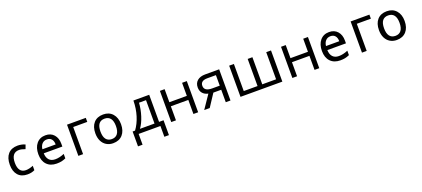

<svg xmlns="http://www.w3.org/2000/svg" viewBox="60 -1724 6808 3097"><g transform="rotate(-20 3464.0 -175.0)"><path d="M252.4 1Q147.9 1 91.1 -63.2Q34.2 -127.4 34.2 -242.2Q34.2 -359.9 91.8 -425.5Q149.4 -491.2 257.3 -491.2Q291.5 -491.2 325.9 -483.6Q360.4 -476.1 385.3 -463.4L359.4 -393.1Q329.1 -404.8 302.2 -410.9Q275.4 -417 255.4 -417Q121.6 -417 121.6 -243.2Q121.6 -159.2 154.5 -115.7Q187.5 -72.3 251 -72.3Q307.1 -72.3 377 -101.1V-25.9Q325.2 1 252.4 1Z M753.9 -2Q647.5 -2 586.2 -66.4Q524.9 -130.9 524.9 -244.1Q524.9 -357.9 581.8 -426Q638.7 -494.1 735.8 -494.1Q826.7 -494.1 879.2 -434.6Q931.6 -375 931.6 -279.8V-229.5H612.3Q614.3 -155.8 651.4 -115.5Q688.5 -75.2 756.3 -75.2Q829.6 -75.2 911.6 -110.4V-34.2Q870.1 -16.1 835.9 -9Q801.8 -2 753.9 -2ZM734.9 -423.3Q683.1 -423.3 651.6 -388.9Q620.1 -354.5 614.3 -298.3H841.8Q841.8 -357.4 813.7 -390.4Q785.6 -423.3 734.9 -423.3Z M1445.3 -465.8H1204.1V0H1123V-535.2H1445.3Z M1944.8 -245.6Q1944.8 -130.9 1886 -64.9Q1827.1 1 1722.7 1Q1658.2 1 1608.2 -29.5Q1558.1 -60.1 1531.2 -115.7Q1504.4 -171.4 1504.4 -245.6Q1504.4 -360.4 1562.7 -425.8Q1621.1 -491.2 1725.6 -491.2Q1826.7 -491.2 1885.7 -424.3Q1944.8 -357.4 1944.8 -245.6ZM1591.8 -245.6Q1591.8 -158.2 1625.7 -113.8Q1659.7 -69.3 1724.6 -69.3Q1789.1 -69.3 1823.2 -113.5Q1857.4 -157.7 1857.4 -245.6Q1857.4 -332.5 1823.5 -376.2Q1789.6 -419.9 1723.6 -419.9Q1658.7 -419.9 1625.2 -376.7Q1591.8 -333.5 1591.8 -245.6Z M2610.4 185.1H2531.7V0H2157.7V185.1H2079.6V-69.8H2121.6Q2187 -158.7 2224.1 -278.3Q2261.2 -397.9 2262.7 -535.2H2533.7V-69.8H2610.4ZM2455.6 -69.8V-471.2H2335.4Q2329.1 -362.8 2293.7 -251.7Q2258.3 -140.6 2205.6 -69.8Z M2798.3 -535.2V-311H3098.1V-535.2H3179.2V0H3098.1V-241.2H2798.3V0H2717.3V-535.2Z M3377.9 0H3283.2L3437 -226.1Q3375 -239.7 3342 -279.1Q3309.1 -318.4 3309.1 -377.9Q3309.1 -451.2 3358.4 -493.2Q3407.7 -535.2 3496.1 -535.2H3734.4V0H3653.3V-213.9H3518.1ZM3388.2 -377Q3388.2 -284.2 3522.9 -284.2H3653.3V-464.8H3506.3Q3388.2 -464.8 3388.2 -377Z M4305.2 -69.8H4542.5V-535.2H4624.5V0H3906.2V-535.2H3987.3V-69.8H4224.1V-535.2H4305.2Z M4877.4 -535.2V-311H5177.2V-535.2H5258.3V0H5177.2V-241.2H4877.4V0H4796.4V-535.2Z M5622.1 -2Q5515.6 -2 5454.3 -66.4Q5393.1 -130.9 5393.1 -244.1Q5393.1 -357.9 5450 -426Q5506.8 -494.1 5604 -494.1Q5694.8 -494.1 5747.3 -434.6Q5799.8 -375 5799.8 -279.8V-229.5H5480.5Q5482.4 -155.8 5519.5 -115.5Q5556.6 -75.2 5624.5 -75.2Q5697.8 -75.2 5779.8 -110.4V-34.2Q5738.3 -16.1 5704.1 -9Q5669.9 -2 5622.1 -2ZM5603 -423.3Q5551.3 -423.3 5519.8 -388.9Q5488.3 -354.5 5482.4 -298.3H5710Q5710 -357.4 5681.9 -390.4Q5653.8 -423.3 5603 -423.3Z M6313.5 -465.8H6072.3V0H5991.2V-535.2H6313.5Z M6813 -245.6Q6813 -130.9 6754.2 -64.9Q6695.3 1 6590.8 1Q6526.4 1 6476.3 -29.5Q6426.3 -60.1 6399.4 -115.7Q6372.6 -171.4 6372.6 -245.6Q6372.6 -360.4 6430.9 -425.8Q6489.3 -491.2 6593.8 -491.2Q6694.8 -491.2 6753.9 -424.3Q6813 -357.4 6813 -245.6ZM6460 -245.6Q6460 -158.2 6493.9 -113.8Q6527.8 -69.3 6592.8 -69.3Q6657.2 -69.3 6691.4 -113.5Q6725.6 -157.7 6725.6 -245.6Q6725.6 -332.5 6691.7 -376.2Q6657.7 -419.9 6591.8 -419.9Q6526.9 -419.9 6493.4 -376.7Q6460 -333.5 6460 -245.6Z"/></g></svg>

Font: XL-Viking
Style: Regular
Weight: 400
Foundry: Ascender Corporation
Version: Version 1.10 March 23, 2015